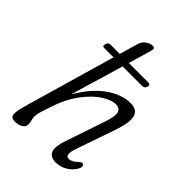

<svg xmlns="http://www.w3.org/2000/svg" viewBox="-213 -820 928 928"><g transform="rotate(45 250.5 -356.5)"><path d="M105.5 -564.5Q110.5 -581.5 125 -581.5H188.5L217.5 -681Q222 -696 239 -709.2Q256 -722.5 272.5 -722.5Q292.5 -722.5 285.5 -701L250.5 -581.5H384.5Q399.5 -581.5 395.5 -565Q390.5 -548.5 375.5 -548.5H241L160.5 -276.5Q209 -361.5 271 -406Q333 -450.5 393.5 -450.5Q442 -450.5 449.8 -413.2Q457.5 -376 433 -307L364.5 -108.5Q343 -48 373 -48Q393.5 -48 417.5 -72Q423.5 -77 428.2 -79.8Q433 -82.5 438.5 -79.5Q452 -73 440.5 -50.5Q426.5 -25 399.2 -8.2Q372 8.5 340.5 8.5Q264.5 8.5 300.5 -96.5L369.5 -300Q388 -355 381 -375.8Q374 -396.5 347 -396.5Q318 -396.5 278 -371.2Q238 -346 198.5 -293.5Q159 -241 132 -159Q119 -120.5 115 -105.5Q111 -90.5 110.5 -75Q110.5 -63.5 114 -53Q117.5 -42.5 117.5 -29.5Q117.5 -11.5 101.5 -1.5Q85.5 8.5 60 8.5Q36.5 8.5 32.5 -9Q28.5 -26.5 43.5 -79.5L179 -548.5H115.5Q101 -548.5 105.5 -564.5Z"/></g></svg>

Font: Fraunces 72pt S100 Light
Style: Italic
Weight: 300
Italic angle: -16°
Version: Version 1.000; ttfautohint (v1.8.3)